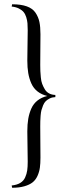

<svg xmlns="http://www.w3.org/2000/svg" viewBox="-20 -780 309 906"><path d="M35.2 -749 37.1 -759.8Q79.1 -759.8 106.4 -750Q133.8 -740.2 147.5 -720Q161.1 -699.7 166 -676.3Q170.9 -652.8 170.9 -618.2Q170.9 -606 170.4 -550.3Q169.9 -494.6 169.9 -473.1Q169.9 -455.6 170.4 -444.8Q170.9 -434.1 172.6 -415.3Q174.3 -396.5 179 -384.3Q183.6 -372.1 191.2 -359.1Q198.7 -346.2 211.4 -339.4Q224.1 -332.5 241.2 -332V-321.8Q226.6 -321.3 215.1 -315.7Q203.6 -310.1 196 -302.7Q188.5 -295.4 183.3 -282.7Q178.2 -270 175.5 -260Q172.9 -250 171.6 -233.9Q170.4 -217.8 170.2 -208.7Q169.9 -199.7 169.9 -184.1Q169.9 -164.1 170.4 -106.7Q170.9 -49.3 170.9 -36.1Q170.9 -8.8 168.2 11Q165.5 30.8 157 49.8Q148.4 68.8 134 80.3Q119.6 91.8 95.2 98.9Q70.8 106 37.1 106L35.2 95.2Q59.6 92.8 75.4 83.3Q91.3 73.7 98.6 57.4Q106 41 108.4 24.2Q110.8 7.3 110.8 -17.1Q110.8 -28.3 109.9 -84.7Q108.9 -141.1 108.9 -160.2Q108.9 -193.4 113.3 -219.2Q117.7 -245.1 127.9 -268.1Q138.2 -291 157.2 -305.9Q176.3 -320.8 203.1 -327.1Q176.3 -333.5 157.2 -348.4Q138.2 -363.3 127.9 -386.2Q117.7 -409.2 113.3 -435.1Q108.9 -460.9 108.9 -494.1Q108.9 -513.2 109.9 -569.6Q110.8 -626 110.8 -637.2Q110.8 -656.7 109.6 -670.4Q108.4 -684.1 103.8 -699Q99.1 -713.9 91.1 -723.4Q83 -732.9 68.8 -740Q54.7 -747.1 35.2 -749Z"/></svg>

Font: Quattrocento Roman
Style: Regular
Weight: 400
Designer: Pablo Impallari
Foundry: Pablo Impallari. www.impallari.com Igino Marini. www.ikern.com
Version: Version 1.000